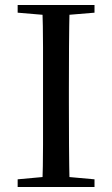

<svg xmlns="http://www.w3.org/2000/svg" viewBox="-20 -752 451 772"><path d="M51 0V-31L193 -44H216L360 -31V0ZM150 0Q153 -84 153 -169Q153 -254 153 -339V-392Q153 -478 153 -562.5Q153 -647 150 -732H260Q258 -648 257.5 -563Q257 -478 257 -392V-340Q257 -254 257.5 -169.5Q258 -85 260 0ZM51 -701V-732H360V-701L216 -689H193Z"/></svg>

Font: Noto Serif KR ExtraLight Medium
Style: Regular
Weight: 500
Version: Version 2.002-H1;hotconv 1.1.0;makeotfexe 2.6.0